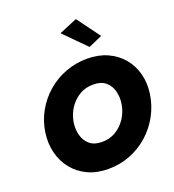

<svg xmlns="http://www.w3.org/2000/svg" viewBox="-175 -1127 1164 1287"><g transform="rotate(-20 406.5 -483.5)"><path d="M385 -939 514 -993 635 -829 537 -786ZM62 -350Q74 -429 112 -496Q150 -563 208 -613Q266 -663 339 -690.5Q412 -718 493 -718Q573 -718 636.5 -689.5Q700 -661 742.5 -610.5Q785 -560 802.5 -493.5Q820 -427 809 -350Q797 -271 759.5 -202.5Q722 -134 664 -82.5Q606 -31 533 -2.5Q460 26 377 26Q295 26 232 -3.5Q169 -33 127 -85Q85 -137 68 -205Q51 -273 62 -350ZM264 -350Q256 -301 267.5 -257.5Q279 -214 311 -186.5Q343 -159 397 -159Q452 -158 496 -184Q540 -210 569 -253.5Q598 -297 607 -350Q615 -399 604 -442.5Q593 -486 561 -513.5Q529 -541 474 -541Q419 -542 375 -516Q331 -490 302 -446.5Q273 -403 264 -350Z"/></g></svg>

Font: Jost* Heavy
Style: Italic
Weight: 800
Italic angle: -10°
Version: Version 3.7